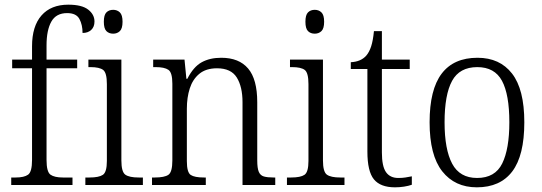

<svg xmlns="http://www.w3.org/2000/svg" viewBox="-20 -791 2316 821"><path d="M28 0V-32H47Q83 -32 100 -44Q117 -56 117 -107V-499H32V-536H117V-593Q117 -679 157.5 -725Q198 -771 272 -771Q330 -771 357 -750Q384 -729 384 -699Q384 -676 370 -663Q356 -650 333 -650Q333 -685 319.5 -710Q306 -735 267 -735Q220 -735 199.5 -698.5Q179 -662 179 -597V-536H310V-499H179V-107Q179 -56 196 -44Q213 -32 249 -32H290V0Z M464 -647Q446 -647 435 -658Q424 -669 424 -698Q424 -727 435 -738Q446 -749 464 -749Q481 -749 492.5 -738Q504 -727 504 -698Q504 -669 492.5 -658Q481 -647 464 -647ZM345 0V-32H363Q403 -32 420 -43.5Q437 -55 437 -103V-431Q437 -480 421 -492Q405 -504 367 -504H358V-536H499V-105Q499 -56 516 -44Q533 -32 573 -32H591V0Z M630 0V-32H642Q683 -32 700 -43.5Q717 -55 717 -105V-433Q717 -481 700 -492.5Q683 -504 646 -504H635V-536H769L777 -454H781Q807 -505 842 -524.5Q877 -544 926 -544Q1002 -544 1041 -498Q1080 -452 1080 -354V-105Q1080 -72 1086.5 -56.5Q1093 -41 1108 -36.5Q1123 -32 1150 -32H1157V0H1017V-354Q1017 -420 992.5 -459.5Q968 -499 908 -499Q861 -499 832.5 -475.5Q804 -452 791.5 -413Q779 -374 779 -326V-102Q779 -54 795.5 -43Q812 -32 852 -32H860V0Z M1326 -647Q1308 -647 1297 -658Q1286 -669 1286 -698Q1286 -727 1297 -738Q1308 -749 1326 -749Q1343 -749 1354.5 -738Q1366 -727 1366 -698Q1366 -669 1354.5 -658Q1343 -647 1326 -647ZM1207 0V-32H1225Q1265 -32 1282 -43.5Q1299 -55 1299 -103V-431Q1299 -480 1283 -492Q1267 -504 1229 -504H1220V-536H1361V-105Q1361 -56 1378 -44Q1395 -32 1435 -32H1453V0Z M1669 10Q1607 10 1579 -24Q1551 -58 1551 -143V-496H1480V-525Q1523 -527 1546 -553Q1559 -568 1567 -592.5Q1575 -617 1579 -658H1613V-536H1732V-496H1613V-139Q1613 -80 1630.5 -55Q1648 -30 1683 -30Q1700 -30 1713 -32Q1726 -34 1741 -37V-1Q1727 4 1708 7Q1689 10 1669 10Z M2019 10Q1925 10 1871 -58.5Q1817 -127 1817 -268Q1817 -408 1868.5 -476Q1920 -544 2022 -544Q2117 -544 2169.5 -476.5Q2222 -409 2222 -268Q2222 -126 2170.5 -58Q2119 10 2019 10ZM2020 -30Q2097 -30 2127.5 -92Q2158 -154 2158 -268Q2158 -387 2126.5 -445.5Q2095 -504 2021 -504Q1945 -504 1913 -445Q1881 -386 1881 -268Q1881 -152 1913.5 -91Q1946 -30 2020 -30Z"/></svg>

Font: Noto Serif Tamil SemiCondensed Light
Style: Italic
Weight: 300
Width: 4
Italic angle: -12°
Designer: Indian Type Foundry, Tom Grace, and the Monotype Design Team
Foundry: Monotype Imaging Inc.
Version: Version 2.003; ttfautohint (v1.8.4.7-5d5b)